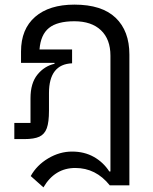

<svg xmlns="http://www.w3.org/2000/svg" viewBox="-20 -602 662 831"><path d="M540 -366V200H455Q395 125 306 125Q217 125 168 209L113 160Q139 113 188.5 83.5Q238 54 292 54Q345 54 386 77Q427 100 453 140H458V-361Q458 -432 417 -471Q376 -510 302 -510Q228 -510 192 -481Q156 -452 151 -388H292V-328Q192 -324 192 -199V-123Q192 -73 182.5 -47Q173 -21 150.5 -10.5Q128 0 85 0H42V-70H112V-177Q112 -242 142 -279Q172 -316 216 -326V-330H71V-379Q71 -476 132 -529Q193 -582 302 -582Q421 -582 480.5 -525Q540 -468 540 -366Z"/></svg>

Font: Anuphan
Style: Regular
Weight: 400
Designer: Cadson Demak
Version: Version 3.001;July 28, 2024;FontCreator 15.0.0.2974 64-bit